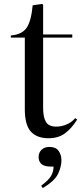

<svg xmlns="http://www.w3.org/2000/svg" viewBox="-20 -688 417 975"><path d="M226 14Q168 14 137 -19.5Q106 -53 106 -133V-497H35V-508Q89 -512 113.5 -544.5Q138 -577 146 -661L194 -668L199 -664V-513H347V-497H199V-140Q199 -92 213.5 -68.5Q228 -45 266 -45Q291 -45 317 -55.5Q343 -66 362 -88L372 -81Q343 -35 309.5 -10.5Q276 14 226 14ZM197 267 189 255Q227 227 239.5 205Q252 183 252 158H240Q204 158 190 144.5Q176 131 176 110Q176 87 191 72.5Q206 58 231 58Q263 58 277.5 78Q292 98 292 126Q292 158 275 194.5Q258 231 197 267Z"/></svg>

Font: Display Regular
Style: Regular
Weight: 400
Designer: Latin by Veronika Burian and Jose Scaglione. Greek by Irene Vlachou. Cyrillic by Vera Evstafieva.
Foundry: TypeTogether
Version: Version 3.002